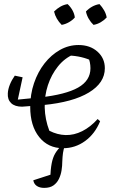

<svg xmlns="http://www.w3.org/2000/svg" viewBox="-20 -712 560 934"><path d="M287 9Q214 9 170.5 -45.5Q127 -100 127 -192Q127 -253 145.5 -307.5Q164 -362 196.5 -403.5Q229 -445 271.5 -469Q314 -493 362 -493Q418 -493 454 -461Q490 -429 490 -380Q490 -309 412.5 -262Q335 -215 191 -201L87 -193L41 -225L174 -238Q300 -252 360 -286Q420 -320 420 -380Q420 -395 417 -409.5Q414 -424 408 -436L432 -414Q378 -440 313 -442L339 -448Q294 -429 262 -389Q230 -349 213 -297.5Q196 -246 197.5 -188.5Q199 -131 220 -76Q259 -56 299.5 -55Q340 -54 380 -74Q420 -94 455 -133L467 -122Q442 -61 394 -26Q346 9 287 9ZM88 -193Q52 -193 34 -210.5Q16 -228 18 -258Q19 -278 28 -300.5Q37 -323 52 -344L90 -336L64 -215ZM309 -692Q323 -679 332.5 -662Q342 -645 344 -627Q333 -614 315.5 -604Q298 -594 280 -591Q266 -605 256.5 -621.5Q247 -638 243 -656Q257 -670 273.5 -679.5Q290 -689 309 -692ZM464 -692Q477 -678 486.5 -661.5Q496 -645 499 -627Q486 -613 469.5 -603.5Q453 -594 435 -591Q422 -603 412 -620Q402 -637 398 -656Q411 -670 428 -679.5Q445 -689 464 -692ZM195 202Q173 202 159 192.5Q145 183 142 165L259 127L224 159Q226 111 231.5 82.5Q237 54 248.5 34.5Q260 15 280 -5H296Q289 14 286.5 31.5Q284 49 283 74Q283 94 279.5 116.5Q276 139 266.5 158.5Q257 178 240 190Q223 202 195 202Z"/></svg>

Font: Piazzolla 24pt
Style: Italic
Weight: 400
Italic angle: -11.3°
Designer: Juan Pablo del Peral
Foundry: Huerta Tipografica
Version: Version 2.005